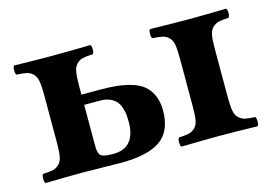

<svg xmlns="http://www.w3.org/2000/svg" viewBox="-67 -562 978 691"><g transform="rotate(-15 422.0 -217.0)"><path d="M233.9 -233.9V-79.1Q233.9 -52.2 244.1 -44.2Q254.4 -36.1 289.1 -36.1Q332 -36.1 352.5 -61.3Q373 -86.4 373 -131.8Q373 -147 372.1 -158.2Q371.1 -169.4 366.5 -184.6Q361.8 -199.7 353.8 -209.7Q345.7 -219.7 330.1 -226.8Q314.5 -233.9 293 -233.9ZM26.9 2Q22.5 -2.4 22.5 -15.1Q22.5 -27.8 26.9 -32.2Q52.2 -33.2 65.2 -36.4Q78.1 -39.6 87.9 -49.6Q97.7 -59.6 100.8 -77.4Q104 -95.2 104 -127V-307.1Q104 -338.9 100.8 -356.7Q97.7 -374.5 87.9 -384.5Q78.1 -394.5 65.2 -397.7Q52.2 -400.9 26.9 -401.9Q22.5 -406.2 22.5 -418.9Q22.5 -431.6 26.9 -436Q110.8 -434.1 168.9 -434.1Q225.1 -434.1 311 -436Q315.4 -431.6 315.4 -418.9Q315.4 -406.2 311 -401.9Q285.6 -400.9 272.7 -397.7Q259.8 -394.5 250 -384.5Q240.2 -374.5 237.1 -356.7Q233.9 -338.9 233.9 -307.1V-272H301.8Q338.4 -272 366.2 -269Q394 -266.1 420.9 -257.8Q447.8 -249.5 464.8 -235.1Q481.9 -220.7 492.4 -197Q502.9 -173.3 502.9 -141.1Q502.9 -64.5 455.6 -31.2Q408.2 2 308.1 2Q294.9 2 238.8 1Q182.6 0 168.9 0Q112.8 0 26.9 2ZM740.2 -307.1V-127Q740.2 -95.2 743.2 -77.4Q746.1 -59.6 756.1 -49.6Q766.1 -39.6 778.8 -36.4Q791.5 -33.2 816.9 -32.2Q821.3 -27.8 821.3 -15.1Q821.3 -2.4 816.9 2Q731 0 674.8 0Q617.2 0 533.2 2Q528.8 -2.4 528.8 -15.1Q528.8 -27.8 533.2 -32.2Q558.6 -33.2 571.3 -36.4Q584 -39.6 594 -49.6Q604 -59.6 606.9 -77.4Q609.9 -95.2 609.9 -127V-307.1Q609.9 -338.9 606.9 -356.7Q604 -374.5 594 -384.5Q584 -394.5 571.3 -397.7Q558.6 -400.9 533.2 -401.9Q528.8 -406.2 528.8 -418.9Q528.8 -431.6 533.2 -436Q619.1 -434.1 674.8 -434.1Q732.9 -434.1 816.9 -436Q821.3 -431.6 821.3 -418.9Q821.3 -406.2 816.9 -401.9Q791.5 -400.9 778.8 -397.7Q766.1 -394.5 756.1 -384.5Q746.1 -374.5 743.2 -356.7Q740.2 -338.9 740.2 -307.1Z"/></g></svg>

Font: Common Serif
Style: Bold
Weight: 700
Designer: Philipp H. Poll, Khaled Hosny
Foundry: Stefan Peev, Context Ltd.
Version: Version 1.026